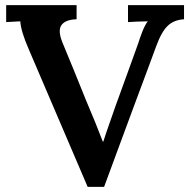

<svg xmlns="http://www.w3.org/2000/svg" viewBox="-20 -720 736 747"><path d="M321 7 92 -528Q77 -562 68.5 -590Q60 -618 59 -637Q43 -636 29.5 -635.5Q16 -635 4 -634V-700H278V-645Q236 -644 220 -623.5Q204 -603 222 -557Q246 -500 268.5 -444Q291 -388 315 -329Q335 -282 350.5 -244Q366 -206 380 -169H382Q392 -201 404.5 -236Q417 -271 430 -309Q458 -386 479 -444Q500 -502 518 -552Q524 -572 534 -597.5Q544 -623 555 -637Q537 -637 514.5 -636Q492 -635 478 -634V-700H696V-645Q658 -643 633.5 -620.5Q609 -598 588 -541Q571 -494 552 -443.5Q533 -393 510 -331Q487 -269 456.5 -186.5Q426 -104 385 7Z"/></svg>

Font: Lora SemiBold
Style: Regular
Weight: 600
Designer: Olga Karpushina, Alexei Vanyashin (Cyrillic)
Foundry: Cyreal
Version: Version 3.011; ttfautohint (v1.8.4.7-5d5b)